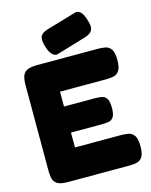

<svg xmlns="http://www.w3.org/2000/svg" viewBox="-136 -1016 874 1111"><g transform="rotate(-15 301.5 -460.0)"><path d="M129 9Q84 9 65 -4.5Q46 -18 42 -39.5Q38 -61 38 -83V-600Q38 -652 58.5 -671.5Q79 -691 132 -691H498Q521 -691 541.5 -687Q562 -683 575.5 -664Q589 -645 589 -599Q589 -554 575.5 -535Q562 -516 541 -512Q520 -508 497 -508H221V-419H406Q429 -419 447 -415.5Q465 -412 476 -396Q487 -380 487 -340Q487 -302 476 -285.5Q465 -269 446 -266Q427 -263 404 -263H221V-174H498Q521 -174 541.5 -170Q562 -166 575.5 -147Q589 -128 589 -82Q589 -37 575.5 -18Q562 1 541 5Q520 9 497 9ZM260 -720Q242 -720 229 -735Q216 -750 206 -781Q193 -823 201 -843.5Q209 -864 245 -875L429 -929Q447 -929 460 -914Q473 -899 482 -868Q496 -828 487 -807Q478 -786 444 -775Z"/></g></svg>

Font: Fredoka
Style: Bold
Weight: 700
Designer: Ben Nathan
Foundry: Milena B. Brandão, Ben Nathan
Version: Version 2.001